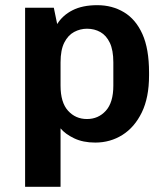

<svg xmlns="http://www.w3.org/2000/svg" viewBox="-20 -541 640 742"><path d="M77 181V-511H188L201 -448Q222 -482 260.5 -501.5Q299 -521 356 -521Q414 -521 459.5 -493.5Q505 -466 530.5 -409Q556 -352 556 -261V-249Q556 -164 528 -106.5Q500 -49 453 -19.5Q406 10 348 10Q301 10 266.5 -6.5Q232 -23 214 -45V181ZM316 -81Q360 -81 389 -113Q418 -145 418 -210V-300Q418 -347 404.5 -375.5Q391 -404 368 -417Q345 -430 316 -430Q290 -430 266.5 -417.5Q243 -405 228.5 -376.5Q214 -348 214 -300V-210Q214 -145 243 -113Q272 -81 316 -81Z"/></svg>

Font: Chivo Mono SemiBold
Style: Regular
Weight: 600
Monospace: yes
Designer: Hector Gatti
Foundry: Omnibus-Type
Version: Version 1.008